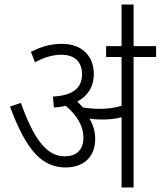

<svg xmlns="http://www.w3.org/2000/svg" viewBox="-20 -825 707 845"><path d="M399 -214C399 -248 389 -277 374 -303C391 -300 411 -299 428 -299C458 -299 486 -301 515 -309V0H568V-574H667V-622H568V-805H515V-622H447V-574H515V-359C483 -350 454 -346 420 -346C396 -346 370 -348 345 -352C337 -361 329 -370 320 -378C367 -403 393 -445 393 -498C393 -579 341 -632 252 -632C198 -632 157 -617 116 -597L134 -551C174 -572 209 -584 251 -584C306 -584 341 -555 341 -498C341 -439 303 -405 213 -400L217 -352C236 -353 254 -356 270 -359C314 -321 347 -275 347 -219C347 -161 312 -137 264 -137C183 -137 127 -218 72 -372L24 -356C96 -161 166 -88 269 -88C340 -88 399 -127 399 -214Z"/></svg>

Font: Noto Sans Devanagari UI SemiCondensed Light
Style: Regular
Weight: 300
Width: 4
Designer: Jelle Bosma - Monotype Design Team
Foundry: Monotype Imaging Inc.
Version: Version 2.004